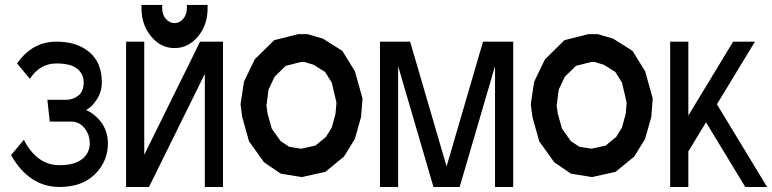

<svg xmlns="http://www.w3.org/2000/svg" viewBox="-20 -705 3112 774"><path d="M390.6 -373Q390.6 -323.7 355 -284.2Q343.3 -270.5 327.1 -261.7Q351.6 -250.5 372.1 -230.5Q415 -188 415 -127Q415 -54.2 362.8 -2.7Q310.5 48.8 219.7 48.8Q98.1 48.8 24.4 -79.6L76.2 -141.6Q128.9 -39.1 219.7 -39.1Q280.3 -39.1 311 -63.5Q341.8 -87.9 341.8 -127Q341.8 -163.1 320.3 -189Q298.8 -214.8 268.6 -214.8H180.7L170.9 -302.7H246.6Q274.4 -302.7 295.9 -319.8Q317.4 -336.9 317.4 -373Q317.4 -406.2 291.5 -427.7Q265.6 -449.2 207.5 -449.2Q140.6 -449.2 100.6 -387.2L48.8 -449.2Q109.9 -537.1 207.5 -537.1Q291 -537.1 340.8 -494.4Q390.6 -451.7 390.6 -373Z M488.3 48.8V-537.1H561.5V-81.1L786.6 -537.1H878.9V48.8H805.7V-407.2L580.6 48.8ZM733.4 -685.1H816.9V-671.4Q816.9 -604.5 778.1 -557.9Q739.3 -511.2 683.6 -511.2Q627.9 -511.2 589.4 -558.1Q569.8 -581.1 560.1 -609.9Q550.3 -638.7 550.3 -671.4V-685.1H633.8V-671.4Q633.8 -665 634.8 -659.4Q635.7 -653.8 637.5 -648.4Q639.2 -643.1 641.8 -638.2Q644.5 -633.3 648.4 -629.4Q663.1 -611.8 683.6 -611.8Q704.1 -611.8 718.8 -629.4Q733.4 -647 733.4 -671.4V-685.1Z M1410.6 -418 1441.4 -308.1 1435.5 -233.4 1410.6 -145 1366.7 -73.7 1291.5 -12.2 1196.8 8.8 1111.8 -4.9 1044.4 -50.8 983.9 -135.3 956.5 -232.9 949.7 -284.7 963.4 -375.5 1006.8 -465.8 1085.4 -543 1182.1 -567.4H1219.7L1281.7 -549.3L1359.9 -500ZM1332.5 -246.1 1336.4 -291.5 1317.4 -372.1 1290.5 -415 1244.6 -443.8 1207 -455.1H1192.9L1131.8 -439.5L1086.9 -395.5L1062.5 -343.8L1054.2 -278.8L1058.6 -247.1L1075.7 -186L1111.3 -136.2L1145.5 -113.3L1194.3 -105.5L1251.5 -118.2L1293.9 -152.8L1317.4 -190.9Z M2048.8 -537.1V48.8H1975.6V-438.5L1833 48.8H1727.5L1585 -438.5V48.8H1511.7V-537.1H1633.3L1780.3 -34.2L1927.2 -537.1Z M2580.6 -418 2611.3 -308.1 2605.5 -233.4 2580.6 -145 2536.6 -73.7 2461.4 -12.2 2366.7 8.8 2281.7 -4.9 2214.4 -50.8 2153.8 -135.3 2126.5 -232.9 2119.6 -284.7 2133.3 -375.5 2176.8 -465.8 2255.4 -543 2352.1 -567.4H2389.6L2451.7 -549.3L2529.8 -500ZM2502.4 -246.1 2506.3 -291.5 2487.3 -372.1 2460.4 -415 2414.6 -443.8 2377 -455.1H2362.8L2301.8 -439.5L2256.8 -395.5L2232.4 -343.8L2224.1 -278.8L2228.5 -247.1L2245.6 -186L2281.2 -136.2L2315.4 -113.3L2364.3 -105.5L2421.4 -118.2L2463.9 -152.8L2487.3 -190.9Z M2754.9 -94.7V48.8H2681.6V-537.1H2754.9V-239.3L2935.5 -537.1H3023.4L2870.1 -284.7L3072.3 48.8H2984.4L2826.2 -211.9Z"/></svg>

Font: Gap Sans
Style: Bold
Weight: 400
Designer: Alexandre Liziard and Etienne Ozeray
Foundry: Interstices.io
Version: Version 1.610